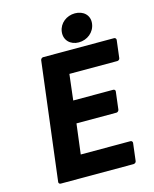

<svg xmlns="http://www.w3.org/2000/svg" viewBox="-126 -934 823 1029"><g transform="rotate(-15 285.0 -419.0)"><path d="M70 0C69 5 73 12 81 12H485C490 12 499 8 500 0L512 -98C513 -103 509 -111 501 -111H225L246 -278H468C473 -278 481 -283 482 -291L494 -389C495 -394 491 -401 483 -401H261L278 -544H544C549 -544 557 -548 558 -556L570 -654C571 -659 567 -667 559 -667H165C160 -667 152 -662 151 -654ZM371 -694C418 -694 459 -726 465 -773C471 -819 437 -850 390 -850C344 -850 303 -819 297 -773C291 -726 325 -694 371 -694Z"/></g></svg>

Font: Falling Sky
Style: BdObl
Weight: 700
Designer: Paul D. Hunt
Foundry: Adobe Systems Incorporated
Version: Version 1.02